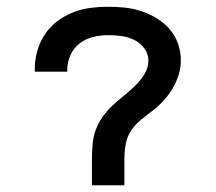

<svg xmlns="http://www.w3.org/2000/svg" viewBox="-20 -548 640 568"><path d="M252 0V-78Q252 -100 254 -122Q256 -144 263.5 -164.5Q271 -185 284 -203Q297 -221 313 -236Q329 -251 346 -264.5Q363 -278 379 -293.5Q395 -309 407 -328Q419 -347 419 -369Q419 -389 406.5 -405.5Q394 -422 376 -430.5Q358 -439 338.5 -441.5Q319 -444 299 -444Q277 -444 255 -438.5Q233 -433 215.5 -419.5Q198 -406 188.5 -385Q179 -364 179 -342V-336H83V-346Q83 -372 90.5 -398Q98 -424 112.5 -446Q127 -468 148.5 -484.5Q170 -501 195 -511Q220 -521 246.5 -524.5Q273 -528 299 -528Q324 -528 349 -525.5Q374 -523 398 -515Q422 -507 443.5 -494Q465 -481 481.5 -462Q498 -443 506.5 -419Q515 -395 515 -370Q515 -348 508.5 -327Q502 -306 491 -287Q480 -268 465 -251.5Q450 -235 432.5 -221.5Q415 -208 397.5 -194Q380 -180 368 -162Q356 -144 352 -122Q348 -100 348 -78V0Z"/></svg>

Font: Iosevka Fixed Curly Md Ex
Style: Regular
Weight: 500
Width: 7
Monospace: yes
Designer: Belleve Invis
Foundry: Belleve Invis
Version: Version 30.1.2